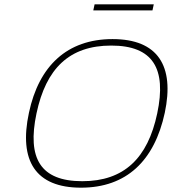

<svg xmlns="http://www.w3.org/2000/svg" viewBox="-20 -860 796 889"><path d="M355 9C145 9 66 -115 114 -338C160 -555 291 -679 501 -679C711 -679 789 -555 743 -338C695 -115 565 9 355 9ZM149 -335C105 -127 167 -21 361 -21C554 -21 664 -127 708 -335C752 -543 688 -649 495 -649C301 -649 193 -543 149 -335ZM412 -812H686L692 -840H418Z"/></svg>

Font: LT Wave Text Thin Italic
Style: Regular
Weight: 100
Designer: Daniel Lyons
Version: Version 2.5 (Glyphs App)